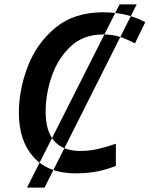

<svg xmlns="http://www.w3.org/2000/svg" viewBox="-20 -780 682 875"><path d="M103 75 525 -760H603L183 75ZM324 10Q384 10 429 0Q474 -10 508 -24V-125Q468 -111 428 -101.5Q388 -92 347 -92Q188 -92 188 -271Q188 -352 216 -433Q244 -514 302 -568.5Q360 -623 450 -623Q495 -623 529.5 -611Q564 -599 595 -582L642 -679Q559 -724 450 -724Q318 -724 233 -654Q148 -584 107 -478Q66 -372 66 -266Q66 -138 133 -64Q200 10 324 10Z"/></svg>

Font: Noto Sans UI Medium
Style: Italic
Weight: 500
Italic angle: -12°
Designer: Monotype Design Team
Foundry: Monotype Imaging Inc.
Version: Version 1.901